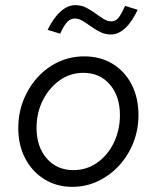

<svg xmlns="http://www.w3.org/2000/svg" viewBox="-20 -716 610 746"><path d="M261 10Q200 10 152.5 -19.5Q105 -49 78 -100.5Q51 -152 51 -218Q51 -276 71 -326.5Q91 -377 126 -415.5Q161 -454 207.5 -475.5Q254 -497 307 -497Q370 -497 417.5 -468Q465 -439 491.5 -387.5Q518 -336 518 -269Q518 -212 498 -161.5Q478 -111 442.5 -72.5Q407 -34 360.5 -12Q314 10 261 10ZM265 -55Q316 -55 357 -83.5Q398 -112 422 -161Q446 -210 446 -269Q446 -342 407 -387.5Q368 -433 304 -433Q253 -433 212 -404Q171 -375 146.5 -326.5Q122 -278 122 -219Q122 -146 161.5 -100.5Q201 -55 265 -55ZM214 -585 165 -600Q188 -647 215.6 -671.5Q243.1 -696 272.3 -696Q295 -696 314.1 -686.6Q333.1 -677.1 350.1 -664.6Q367 -652 382.3 -642.5Q397.7 -633 413 -633Q428.3 -633 439.2 -645.5Q450 -658 466 -693L515 -678Q493 -631 466.4 -606.5Q439.8 -582 411 -582Q388.8 -582 369.8 -591.4Q350.8 -600.9 333.9 -612.9Q317 -625 301.7 -634.5Q286.3 -644 271 -644Q254.2 -644 241.1 -630.5Q228 -617 214 -585Z"/></svg>

Font: Red Hat Text VF
Style: Italic
Weight: 300
Italic angle: -12°
Designer: Pentagram, MCKL
Foundry: Pentagram, MCKL
Version: Version 1.023